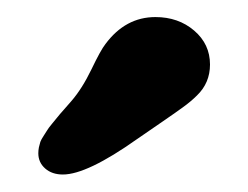

<svg xmlns="http://www.w3.org/2000/svg" viewBox="-20 -727 291 225"><path d="M140.6 -564Q82 -522.5 53.7 -522.5Q41 -522.5 33 -529.5Q24.9 -536.6 24.9 -547.4Q24.9 -550.8 25.6 -554.4Q26.4 -558.1 27.3 -560.8Q28.3 -563.5 31 -567.6Q33.7 -571.8 35.2 -574.2Q36.6 -576.7 41 -582Q45.4 -587.4 47.4 -589.8Q49.3 -592.3 55.2 -598.9Q61 -605.5 63.5 -608.4Q76.2 -623 87.2 -645.8Q98.1 -668.5 103.5 -675.3Q127 -707 162.1 -707Q189 -707 207.5 -691.2Q226.1 -675.3 226.1 -651.4Q226.1 -629.9 210.9 -615.2Q203.6 -607.9 194.1 -601.1Q184.6 -594.2 166.5 -581.8Q148.4 -569.3 140.6 -564Z"/></svg>

Font: Cooper*
Style: Bold
Weight: 700
Designer: Owen Earl
Foundry: indestructible type*
Version: Version 0.001